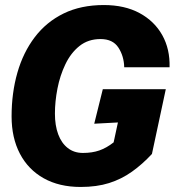

<svg xmlns="http://www.w3.org/2000/svg" viewBox="-20 -730 693 762"><path d="M300 12Q215 12 153.5 -22.5Q92 -57 59 -120Q26 -183 26 -268Q26 -361 49 -441.5Q72 -522 118 -582.5Q164 -643 232.5 -676.5Q301 -710 392 -710Q475 -710 534 -678Q593 -646 624 -590.5Q655 -535 653 -463H473Q472 -507 450 -541Q428 -575 379 -575Q330 -575 295.5 -547.5Q261 -520 239.5 -475Q218 -430 208 -378.5Q198 -327 198 -279Q198 -232 211 -197Q224 -162 249 -142.5Q274 -123 309 -123Q346 -123 374.5 -133Q403 -143 431 -165L448 -244L354 -239L388 -376H638L583 -119Q545 -78 503.5 -48.5Q462 -19 413 -3.5Q364 12 300 12Z"/></svg>

Font: Azeret Mono Thin
Style: Bold Italic
Weight: 700
Italic angle: -12°
Version: Version 1.002